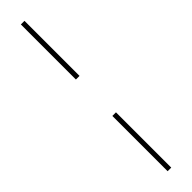

<svg xmlns="http://www.w3.org/2000/svg" viewBox="-307 -695 799 799"><g transform="rotate(-45 93.0 -295.0)"><path d="M82.4 -188.9H103.7V136.4H82.4ZM103.7 -727.3V-403.4H82.4V-727.3Z"/></g></svg>

Font: Inter Thin BETA
Style: Regular
Weight: 100
Designer: Rasmus Andersson
Foundry: rsms
Version: Version 3.011;git-f93a4a705